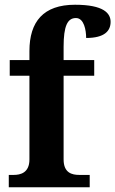

<svg xmlns="http://www.w3.org/2000/svg" viewBox="-20 -789 486 809"><path d="M17 0H358V-52H314C284 -52 248 -60 248 -117V-470H377V-536H248V-592C248 -679 264 -713 300 -713C334 -713 343 -662 343 -629C421 -629 446 -659 446 -697C446 -733 417 -769 296 -769C163 -769 104 -698 104 -574V-536H21V-470H104V-117C104 -60 65 -52 38 -52H17Z"/></svg>

Font: Noto Serif Ethiopic SemiCondensed
Style: Bold
Weight: 700
Width: 4
Designer: Monotype Design Team
Foundry: Monotype Imaging Inc.
Version: Version 2.102